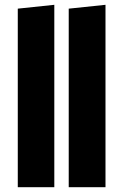

<svg xmlns="http://www.w3.org/2000/svg" viewBox="-20 -779 513 799"><path d="M206 -759V0H54V-743ZM419 -759V0H266V-743Z"/></svg>

Font: FiraGO ExtraBold
Style: Regular
Weight: 800
Designer: bBox Type
Foundry: bBox Type GmbH
Version: Version 1.001;PS 001.001;hotconv 1.0.88;makeotf.lib2.5.64775